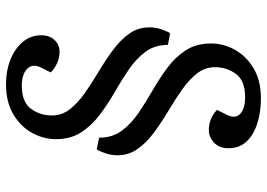

<svg xmlns="http://www.w3.org/2000/svg" viewBox="-148 -608 911 656"><g transform="rotate(-90 308.0 -279.5)"><path d="M543 -225Q543 -204 536.5 -184.5Q530 -165 523 -154L483 -162Q483 -207 459.5 -238.5Q436 -270 399.5 -295Q363 -320 322 -343.5Q281 -367 244.5 -394.5Q208 -422 184.5 -458Q161 -494 161 -545Q161 -587 182.5 -626Q204 -665 246 -690Q288 -715 349 -715Q395 -715 432.5 -700Q470 -685 493 -658Q516 -631 516 -594Q516 -566 499.5 -549Q483 -532 461 -532Q438 -532 419.5 -541Q401 -550 389 -562L406 -596Q420 -625 401 -643Q382 -661 344 -661Q288 -661 265 -630Q242 -599 242 -558Q242 -524 263.5 -496.5Q285 -469 319.5 -445Q354 -421 392.5 -398Q431 -375 465.5 -349.5Q500 -324 521.5 -294Q543 -264 543 -225ZM106 -334Q106 -355 112.5 -374.5Q119 -394 126 -405L166 -397Q166 -352 189.5 -320Q213 -288 249.5 -263Q286 -238 327 -214.5Q368 -191 404.5 -164Q441 -137 464.5 -101Q488 -65 488 -14Q488 28 466.5 67Q445 106 403 131Q361 156 300 156Q255 156 216 144Q177 132 153.5 107.5Q130 83 130 45Q130 13 149.5 -4.5Q169 -22 191 -22Q214 -22 231.5 -14Q249 -6 261 6L244 40Q230 68 247.5 85Q265 102 305 102Q361 102 384 70.5Q407 39 407 -1Q407 -35 385.5 -62.5Q364 -90 329.5 -114Q295 -138 256.5 -161Q218 -184 183.5 -209.5Q149 -235 127.5 -265.5Q106 -296 106 -334Z"/></g></svg>

Font: Literata 12pt
Style: Italic
Weight: 400
Italic angle: -2°
Designer: Latin by Veronika Burian and Jose Scaglione. Greek by Irene Vlachou. Cyrillic by Vera Evstafieva
Foundry: TypeTogether
Version: Version 3.002